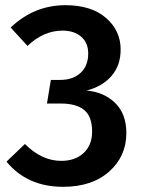

<svg xmlns="http://www.w3.org/2000/svg" viewBox="-20 -705 550 740"><path d="M232 -685Q332 -685 388.5 -636Q445 -587 445 -514Q445 -453 410 -412.5Q375 -372 314 -356Q381 -350 424 -308Q467 -266 467 -192Q467 -103 401 -44Q335 15 223 15Q85 15 5 -82L76 -150Q141 -85 216 -85Q270 -85 302.5 -115.5Q335 -146 335 -198Q335 -256 304.5 -281Q274 -306 214 -306H161L176 -397H212Q261 -397 290.5 -424Q320 -451 320 -499Q320 -540 293 -563.5Q266 -587 221 -587Q148 -587 86 -528L21 -599Q112 -685 232 -685Z"/></svg>

Font: FiraGO Medium
Style: Regular
Weight: 500
Designer: bBox Type
Foundry: bBox Type GmbH
Version: Version 1.001;PS 001.001;hotconv 1.0.88;makeotf.lib2.5.64775